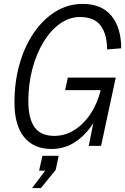

<svg xmlns="http://www.w3.org/2000/svg" viewBox="-20 -746 640 982"><path d="M243 16Q153 16 103.5 -44.5Q54 -105 54 -222Q54 -327 80 -418.5Q106 -510 153.5 -579Q201 -648 264.5 -687Q328 -726 403 -726Q500 -726 550 -665Q600 -604 600 -499L528 -493Q527 -573 494 -616Q461 -659 389 -659Q335 -659 287 -625Q239 -591 202.5 -531Q166 -471 145.5 -393.5Q125 -316 125 -229Q125 -139 157 -95Q189 -51 258 -51Q313 -51 360.5 -81Q408 -111 443 -163.5Q478 -216 495 -285H313L327 -349H572L497 0H434L457 -116Q419 -56 365 -20Q311 16 243 16ZM144 216 211 127H180L197 51H280L265 123L189 216Z"/></svg>

Font: Geist Mono Light
Style: Italic
Weight: 300
Italic angle: -12°
Monospace: yes
Designer: Basement.studio, Andrés Briganti, Mateo Zaragoza
Foundry: Basement.studio, Vercel, Andrés Briganti, Guido Ferreyra, Mateo Zaragoza
Version: Version 1.500; ttfautohint (v1.8.4.7-5d5b)